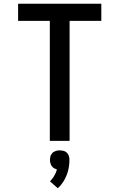

<svg xmlns="http://www.w3.org/2000/svg" viewBox="-20 -755 640 1029"><path d="M247 0V-643H77V-735H523V-643H353V0ZM290 254 248 217Q252 213 255 209Q258 205 261.5 201Q265 197 267.5 192.5Q270 188 272.5 183.5Q275 179 278 173Q281 167 282 164V162L285 153L275 149Q272 148 269 146.5Q266 145 264 142.5Q262 140 259.5 137.5Q257 135 255.5 132.5Q254 130 253 127.5Q252 125 251 121.5Q250 118 249 114Q248 110 248 108V103Q248 98 248.5 93.5Q249 89 250 84Q251 79 253.5 75Q256 71 259 67Q262 63 266 60.5Q270 58 274 56Q278 54 284.5 52.5Q291 51 293 51H300Q304 51 307.5 51.5Q311 52 315 52.5Q319 53 322.5 54Q326 55 329.5 57Q333 59 336 61.5Q339 64 341.5 67Q344 70 345.5 73Q347 76 348.5 80Q350 84 351 88.5Q352 93 352 95V103Q352 111 351.5 118.5Q351 126 350 133.5Q349 141 347.5 148.5Q346 156 344 163Q342 170 339.5 177.5Q337 185 333.5 192Q330 199 327 205.5Q324 212 319.5 218.5Q315 225 309 233Q303 241 301 243L297 246Z"/></svg>

Font: Iosevka Aile Semibold
Style: Regular
Weight: 600
Designer: Belleve Invis
Foundry: Belleve Invis
Version: Version 31.1.0; ttfautohint (v1.8.4)